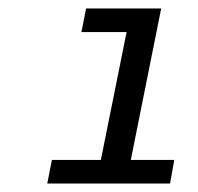

<svg xmlns="http://www.w3.org/2000/svg" viewBox="-20 -762 470 455"><path d="M393 -383 383 -327H92L103 -383H219L280 -686H173L184 -742H362L290 -383Z"/></svg>

Font: Montserrat Alternates Medium
Style: Italic
Weight: 500
Italic angle: -11.3°
Designer: Julieta Ulanovsky
Foundry: Julieta Ulanovsky
Version: Version 7.200